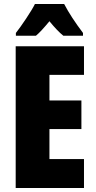

<svg xmlns="http://www.w3.org/2000/svg" viewBox="-20 -947 483 967"><path d="M303 -927H156C139 -892 87 -815 60 -781V-767H161C178 -781 201 -806 229 -840C256 -807 279 -783 299 -767H398V-781C358 -834 326 -883 303 -927ZM403 0V-146H229V-297H390V-441H229V-570H403V-714H59V0Z"/></svg>

Font: Noto Sans Telugu ExtraCondensed Black
Style: Regular
Weight: 900
Width: 2
Designer: Jelle Bosma - Monotype Design Team
Foundry: Monotype Imaging Inc.
Version: Version 2.005